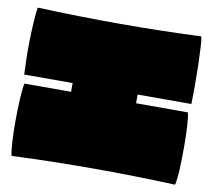

<svg xmlns="http://www.w3.org/2000/svg" viewBox="-64 -688 745 672"><g transform="rotate(10 308.5 -351.5)"><path d="M18 -88Q14 -102 12 -135Q10 -168 10 -209Q10 -250 12 -287Q14 -324 18 -345H184V-376H12Q11 -396 10 -429Q9 -462 10 -499Q11 -536 13 -567.5Q15 -599 18 -615Q309 -603 599 -615Q602 -605 603.5 -578.5Q605 -552 606 -517Q607 -482 607 -445Q607 -408 606 -376H415V-345H599Q603 -332 605 -298.5Q607 -265 607 -224.5Q607 -184 605.5 -147Q604 -110 599 -88Q309 -100 18 -88Z"/></g></svg>

Font: Oi
Style: Regular
Weight: 400
Designer: Kostas Bartsokas, Mohamad Dakak
Foundry: Foundry5
Version: Version 4.000